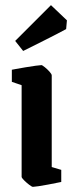

<svg xmlns="http://www.w3.org/2000/svg" viewBox="-20 -716 284 746"><path d="M108 10Q104 10 93.5 2Q83 -6 73.5 -15.5Q64 -25 64 -29V-385L26 -398V-445Q26 -445 42 -448Q58 -451 79 -454.5Q100 -458 118 -460.5Q136 -463 141 -463Q144 -463 154 -455Q164 -447 172.5 -437.5Q181 -428 181 -423V-67L218 -56V-9Q218 -9 203 -6Q188 -3 167.5 1Q147 5 129.5 7.5Q112 10 108 10ZM70 -518 39 -557 178 -696 240 -637 237 -603Q202 -584 156 -561Q110 -538 70 -518Z"/></svg>

Font: Grenze Gotisch SemiBold
Style: Regular
Weight: 600
Designer: Renata Polastri
Foundry: Omnibus-Type
Version: Version 1.001